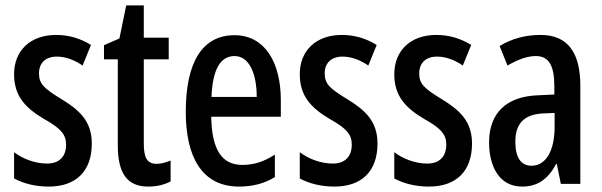

<svg xmlns="http://www.w3.org/2000/svg" viewBox="-20 -679 2223 709"><path d="M319 -149C319 -231 274 -272 207 -313C143 -352 124 -369 124 -408C124 -446 148 -470 190 -470C223 -470 256 -457 285 -437L316 -513C277 -537 235 -550 187 -550C93 -550 32 -493 32 -405C32 -323 75 -280 142 -240C205 -205 224 -182 224 -145C224 -100 198 -75 154 -75C109 -75 63 -93 32 -117V-20C65 -2 109 10 160 10C260 10 319 -46 319 -149Z M558 -74C521 -74 511 -100 511 -150V-460H603V-540H511V-659H446L421 -537L364 -512V-460H415V-142C415 -40 449 10 527 10C560 10 587 3 610 -9V-86C592 -79 575 -74 558 -74Z M846 -549C727 -549 666 -449 666 -266C666 -105 722 10 863 10C912 10 956 -1 995 -25V-108C953 -81 916 -70 875 -70C798 -70 762 -128 760 -248H1017V-309C1017 -447 959 -549 846 -549ZM846 -472C901 -472 928 -406 928 -321H761C765 -425 795 -472 846 -472Z M1374 -149C1374 -231 1329 -272 1262 -313C1198 -352 1179 -369 1179 -408C1179 -446 1203 -470 1245 -470C1278 -470 1311 -457 1340 -437L1371 -513C1332 -537 1290 -550 1242 -550C1148 -550 1087 -493 1087 -405C1087 -323 1130 -280 1197 -240C1260 -205 1279 -182 1279 -145C1279 -100 1253 -75 1209 -75C1164 -75 1118 -93 1087 -117V-20C1120 -2 1164 10 1215 10C1315 10 1374 -46 1374 -149Z M1723 -149C1723 -231 1678 -272 1611 -313C1547 -352 1528 -369 1528 -408C1528 -446 1552 -470 1594 -470C1627 -470 1660 -457 1689 -437L1720 -513C1681 -537 1639 -550 1591 -550C1497 -550 1436 -493 1436 -405C1436 -323 1479 -280 1546 -240C1609 -205 1628 -182 1628 -145C1628 -100 1602 -75 1558 -75C1513 -75 1467 -93 1436 -117V-20C1469 -2 1513 10 1564 10C1664 10 1723 -46 1723 -149Z M1976 -550C1920 -550 1869 -536 1825 -509L1854 -437C1894 -460 1928 -472 1959 -472C2007 -472 2027 -436 2027 -361V-330L1964 -327C1850 -322 1786 -262 1786 -153C1786 -67 1822 10 1908 10C1966 10 2004 -18 2034 -74H2036L2051 0H2123V-362C2123 -483 2078 -550 1976 -550ZM1983 -260 2028 -262V-210C2028 -121 1995 -67 1943 -67C1905 -67 1883 -95 1883 -156C1883 -222 1915 -256 1983 -260Z"/></svg>

Font: Noto Sans Arabic ExtCond Med
Style: Regular
Weight: 500
Width: 2
Designer: Monotype Design Team, Nadine Chahine, Nizar Qandah and Khaled Hosny
Foundry: Monotype Imaging Inc.
Version: Version 2.012